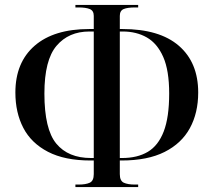

<svg xmlns="http://www.w3.org/2000/svg" viewBox="-20 -744 819 774"><path d="M284 10V0H297Q326 0 342 -7.5Q358 -15 358 -42V-97H345Q241 -97 173.5 -132Q106 -167 74 -228.5Q42 -290 42 -371Q42 -492 119.5 -559.5Q197 -627 340 -627H358V-680Q358 -701 342 -707.5Q326 -714 297 -714H284V-724H537V-714H524Q494 -714 478.5 -707.5Q463 -701 463 -680V-627H473Q623 -627 701 -559.5Q779 -492 779 -371Q779 -289 745.5 -227.5Q712 -166 643.5 -131.5Q575 -97 470 -97H463V-42Q463 -15 479 -7.5Q495 0 524 0H537V10ZM358 -107V-617H340Q257 -617 208 -559.5Q159 -502 159 -367Q159 -223 207 -165Q255 -107 347 -107ZM463 -107H472Q534 -107 576 -132Q618 -157 640 -214Q662 -271 662 -367Q662 -460 638 -514.5Q614 -569 572 -593Q530 -617 475 -617H463Z"/></svg>

Font: Noto Serif Display SemiCondensed Medium
Style: Regular
Weight: 500
Width: 4
Designer: Monotype Design Team
Foundry: Monotype Imaging Inc.
Version: Version 2.009